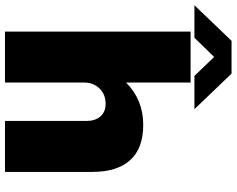

<svg xmlns="http://www.w3.org/2000/svg" viewBox="-150 -818 925 750"><g transform="rotate(90 312.0 -442.5)"><path d="M259 -725V-473Q326 -540 424 -540Q516 -540 562 -489Q608 -438 608 -342V0H409V-318Q409 -352 391.5 -372.5Q374 -393 342 -393Q305 -393 282 -369Q259 -345 259 -310V0H60V-725ZM224 -885 363 -740H233L159 -817L84 -740H-43L96 -885Z"/></g></svg>

Font: Archicoco
Style: Regular
Weight: 400
Designer: Hector Gatti
Foundry: Hector Gatti
Version: 1.002